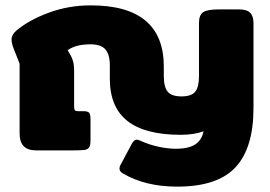

<svg xmlns="http://www.w3.org/2000/svg" viewBox="-20 -560 1007 715"><path d="M438 86Q425 79 425 68Q425 60 430 52L471 -25Q480 -40 489 -40Q495 -40 505 -35Q533 -22 568.5 -14Q604 -6 635 -6Q681 -6 706 -21.5Q731 -37 738 -71Q702 -58 653 -58Q520 -58 454.5 -109.5Q389 -161 389 -267V-316Q389 -357 372.5 -376Q356 -395 317 -395Q262 -395 232 -373L243 -354Q250 -341 253 -328.5Q256 -316 256 -298V-165Q256 -153 259 -149.5Q262 -146 270 -146H290Q307 -146 312 -140Q317 -134 317 -115V-36Q317 -18 311.5 -10.5Q306 -3 293.5 -1.5Q281 0 251 0H114Q53 0 53 -63V-323L32 -376Q23 -398 23 -413Q23 -431 41 -446Q87 -485 161 -512.5Q235 -540 318 -540Q590 -540 590 -312V-277Q590 -236 604.5 -218.5Q619 -201 656 -201Q693 -201 707 -218.5Q721 -236 721 -277V-474Q721 -504 736.5 -514.5Q752 -525 794 -525H870Q899 -525 911.5 -512.5Q924 -500 924 -474V-158Q924 -9 857 63Q790 135 640 135Q521 135 438 86Z"/></svg>

Font: Mitr SemiBold
Style: Regular
Weight: 600
Designer: Thanarat Vachiruckul
Foundry: Cadson Demak
Version: Version 1.002